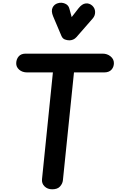

<svg xmlns="http://www.w3.org/2000/svg" viewBox="-20 -1401 863 1421"><path d="M366.5 0Q331.5 0 309.5 -21.8Q287.5 -43.5 291 -75.5L371.5 -865H181.5Q145 -865 122 -885.2Q99 -905.5 100 -934Q101 -963.5 118.5 -983.8Q136 -1004 170 -1004H739.5Q773.5 -1004 798.2 -983.8Q823 -963.5 823 -934Q823 -905.5 805 -885.2Q787 -865 750 -865H527.5L445.5 -66.5Q443 -42 424.2 -21Q405.5 0 366.5 0ZM493.5 -1102.5Q476.5 -1102.5 459.8 -1109Q443 -1115.5 434.5 -1135.5L373.5 -1279.5Q357 -1318.5 368.8 -1343.8Q380.5 -1369 407.5 -1377Q434.5 -1385.5 460.8 -1374.5Q487 -1363.5 493.5 -1337L510.5 -1274.5L561 -1339.5Q587 -1372.5 614 -1375.5Q641 -1378.5 662.5 -1359.5Q683.5 -1340 684 -1312.5Q684.5 -1285 666 -1264L546 -1126.5Q535 -1114 521.2 -1108.2Q507.5 -1102.5 493.5 -1102.5Z"/></svg>

Font: Edu SA Hand
Style: Regular
Weight: 400
Designer: Tina and Corey Anderson, Eben Sorkin, Mirko Velimirovic
Foundry: Google for Education
Version: Version 2.000